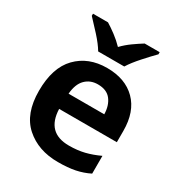

<svg xmlns="http://www.w3.org/2000/svg" viewBox="-182 -888 951 1020"><g transform="rotate(30 293.5 -378.0)"><path d="M301 -554Q187 -554 117 -482Q47 -410 47 -268Q47 -128 124.5 -59Q202 10 323 10Q384 10 428 1Q472 -8 512 -28V-137Q467 -116 424.5 -105.5Q382 -95 330 -95Q193 -95 188 -238H542V-307Q542 -425 477.5 -489.5Q413 -554 301 -554ZM302 -454Q357 -454 383 -420Q409 -386 410 -333H191Q196 -394 226 -424Q256 -454 302 -454ZM500 -766H408Q382 -750 351 -728Q320 -706 294 -679Q268 -706 238.5 -728Q209 -750 183 -766H91V-753Q118 -725 156.5 -682.5Q195 -640 215 -606H375Q396 -640 434.5 -683Q473 -726 500 -753Z"/></g></svg>

Font: Noto Sans UI
Style: Bold
Weight: 700
Designer: Monotype Design Team
Foundry: Monotype Imaging Inc.
Version: Version 1.901